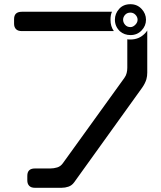

<svg xmlns="http://www.w3.org/2000/svg" viewBox="-20 -790 768 914"><path d="M513 -734H84Q47 -734 47 -699V-677Q47 -661 56 -651.5Q65 -642 84 -642H522Q506 -664 506 -696Q506 -719 513 -734ZM586 -603V-467Q586 -455 583 -442.5Q580 -430 572 -419L280 -14Q269 2 252.5 7Q236 12 219 12H146Q110 12 110 47V69Q110 85 119 94.5Q128 104 146 104H273Q290 104 306 98.5Q322 93 333 78L657 -373Q671 -393 677 -413Q681 -428 681 -444V-645Q679 -641 675.5 -637Q672 -633 668 -629Q641 -602 601 -602Q597 -602 593.5 -602Q590 -602 586 -603ZM551 -641Q572 -623 601 -623Q633 -623 654 -645Q675 -667 675 -696Q675 -725 654 -747.5Q633 -770 601 -770Q567 -770 547 -747.5Q527 -725 527 -696Q527 -664 551 -641ZM601 -661Q585 -661 575.5 -672Q566 -683 566 -696Q566 -709 575.5 -719.5Q585 -730 601 -730Q615 -730 625 -719.5Q635 -709 635 -696Q635 -683 624 -672Q613 -661 601 -661Z"/></svg>

Font: WDXL Lubrifont SC
Style: Regular
Weight: 400
Designer: [WDXL Lubrifont] Copyright 2020-2022 (c) NightFurySL2001, Skr-ZERO; [ZCOOL QingKe HuangYou] Copyright 2018-2022 (c) The 
Version: Version 2.001;hotconv 1.1.1;makeotfexe 2.6.0